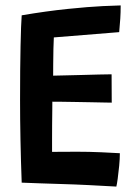

<svg xmlns="http://www.w3.org/2000/svg" viewBox="-20 -682 518 708"><path d="M409 6Q356.5 3 306.5 0.5Q256.5 -2 203.5 -3.5Q169 -4.5 131.8 -5.8Q94.5 -7 60 -8.5Q57 -89 55.5 -166.2Q54 -243.5 54 -312.5Q54 -432.5 55.8 -513Q57.5 -593.5 60 -625.5Q151 -641 229 -649Q307 -657 359.2 -659.5Q411.5 -662 425 -662Q425 -636 423.5 -612.8Q422 -589.5 419.5 -563.5L178.5 -544Q177.5 -530.5 177 -502Q176.5 -473.5 176.2 -444.8Q176 -416 176 -403Q190 -403.5 218.8 -404Q247.5 -404.5 281 -405.5Q314.5 -406.5 344.5 -407.2Q374.5 -408 391.5 -408L392 -303.5Q384.5 -303.5 363.2 -304Q342 -304.5 313.5 -305Q285 -305.5 256.2 -306Q227.5 -306.5 204.8 -306.8Q182 -307 173 -307Q173 -299 172.8 -275.5Q172.5 -252 172.2 -222.2Q172 -192.5 172 -165Q172 -137.5 172 -122Q181 -122 209.2 -122.2Q237.5 -122.5 264 -122.5Q309 -122.5 353.8 -120.5Q398.5 -118.5 422 -117Q422 -96.5 419.5 -70.5Q417 -44.5 414 -22.8Q411 -1 409 6Z"/></svg>

Font: Grandstander Medium
Style: Regular
Weight: 500
Designer: Tyler Finck
Foundry: Etcetera Type Co
Version: Version 1.200; ttfautohint (v1.8.3)